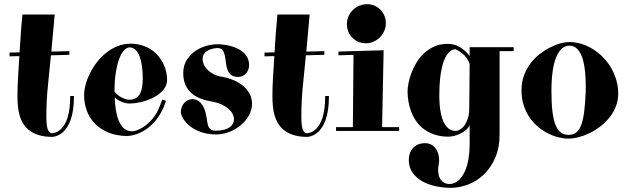

<svg xmlns="http://www.w3.org/2000/svg" viewBox="-20 -629 3025 924"><path d="M25.9 -376 74.2 -377Q76.7 -414.6 79.6 -459.2Q82.5 -503.9 87.9 -559.1H243.2L227.1 -380.9L314 -382.8V-365.2L225.1 -362.8Q218.3 -290.5 210.7 -217.3Q203.1 -144 203.1 -66.9Q203.1 -29.3 208.7 -9.8Q214.4 9.8 228 12.2H232.9Q256.8 9.3 275.9 -10.3Q283.7 -18.6 291.5 -31.5Q299.3 -44.4 305.2 -63.2Q311 -82 314.5 -107.7Q317.9 -133.3 317.9 -167H335.9Q335.9 -129.9 331.8 -101.8Q327.6 -73.7 320.3 -53Q313 -32.2 303.7 -18.1Q294.4 -3.9 284.7 5.4Q261.7 26.9 232.9 29.8Q196.8 29.8 170.2 22.2Q143.6 14.6 124.8 1.2Q106 -12.2 94 -30.5Q82 -48.8 75.4 -70.3Q68.8 -91.8 66.4 -115.7Q64 -139.6 64 -164.1Q64 -209.5 66.9 -256.3Q69.8 -303.2 73.2 -358.9L25.9 -357.9Z M784.2 -245.1Q784.2 -219.2 767.6 -198.5Q751 -177.7 724.9 -163.1Q698.7 -148.4 666.7 -139.9Q634.8 -131.3 604 -130.9Q602.1 -130.9 595.2 -131.3Q588.4 -131.8 578.6 -134.5Q568.8 -137.2 556.6 -143.1Q544.4 -148.9 532.2 -160.2Q533.7 -116.7 540.3 -85.7Q546.9 -54.7 557.9 -34.9Q568.8 -15.1 583.7 -6.1Q598.6 2.9 616.2 2.9Q626.5 2.9 643.8 -3.9Q661.1 -10.7 679.9 -24.9Q698.7 -39.1 716.8 -61Q734.9 -83 747.1 -113.8L761.2 -149.9L778.8 -144L771 -122.1Q760.3 -93.3 742.7 -67.4Q725.1 -41.5 701.9 -21.2Q678.7 -1 650.4 11.5Q622.1 23.9 589.8 25.9Q533.7 23.9 494.6 5.9Q455.6 -12.2 431.2 -40Q406.7 -67.9 395.8 -102.1Q384.8 -136.2 384.8 -170.9Q384.8 -193.8 391.8 -220.9Q398.9 -248 412.6 -275.6Q426.3 -303.2 446 -329.1Q465.8 -355 491 -375Q516.1 -395 546.1 -407Q576.2 -418.9 610.8 -418.9Q642.6 -418 667.7 -409.4Q692.9 -400.9 712.2 -387Q731.4 -373 745.1 -355.5Q758.8 -337.9 767.6 -319.1Q776.4 -300.3 780.3 -281Q784.2 -261.7 784.2 -245.1ZM603 -400.9Q587.4 -399.9 574 -383.3Q560.5 -366.7 551 -338.1Q541.5 -309.6 536.1 -271Q530.8 -232.4 530.8 -188Q543 -173.8 555.2 -166Q567.4 -158.2 577.6 -154.5Q587.9 -150.9 594.7 -149.9Q601.6 -148.9 603 -148.9Q622.1 -149.4 634.5 -157.2Q647 -165 654.1 -178.7Q661.1 -192.4 664.1 -211.4Q667 -230.5 667 -253.9Q667 -283.2 663.3 -309.8Q659.7 -336.4 652.1 -356.7Q644.5 -377 632.3 -388.9Q620.1 -400.9 603 -400.9Z M1018.1 18.1Q988.3 18.1 960.4 10.5Q932.6 2.9 909.9 -11Q887.2 -24.9 871.3 -44.2Q855.5 -63.5 850.1 -86.9Q850.1 -100.6 854.2 -112.3Q858.4 -124 866 -132.8Q873.5 -141.6 883.8 -146.7Q894 -151.9 905.8 -151.9Q919.9 -151.9 933.6 -143.6Q947.3 -135.3 957 -118.2Q964.8 -104 968.5 -89.8Q972.2 -75.7 974.4 -62.5Q976.6 -49.3 978.3 -37.8Q980 -26.4 984.1 -18.1Q988.3 -9.8 996.1 -4.9Q1003.9 0 1018.1 0Q1041 0 1057.6 -4.4Q1074.2 -8.8 1085 -16.6Q1095.7 -24.4 1100.8 -34.2Q1106 -43.9 1106 -55.2Q1106 -67.9 1099.1 -81.1Q1092.3 -94.2 1079.1 -105.7Q1065.9 -117.2 1046.1 -126.5Q1026.4 -135.7 1000 -140.1Q970.2 -145 945.1 -154.8Q919.9 -164.6 901.4 -180.9Q882.8 -197.3 872.3 -220.9Q861.8 -244.6 861.8 -277.8Q861.8 -311 876.7 -336.7Q891.6 -362.3 915 -379.9Q938.5 -397.5 967.8 -406.7Q997.1 -416 1025.9 -416Q1038.1 -416 1054.2 -414.3Q1070.3 -412.6 1087.2 -408.2Q1104 -403.8 1120.6 -396.5Q1137.2 -389.2 1150.1 -377.9Q1163.1 -366.7 1170.9 -351.1Q1178.7 -335.4 1178.7 -314.9Q1178.7 -303.2 1174.6 -293Q1170.4 -282.7 1163.3 -275.1Q1156.2 -267.6 1146.7 -263.2Q1137.2 -258.8 1127 -258.8Q1103.5 -258.8 1091.6 -269Q1079.6 -279.3 1074.2 -294.9Q1068.8 -310.5 1067.1 -328.4Q1065.4 -346.2 1062 -361.8Q1058.6 -377.4 1051 -387.7Q1043.5 -397.9 1025.9 -397.9Q992.7 -395.5 973.9 -382.1Q955.1 -368.7 955.1 -346.2Q955.1 -331.5 961.4 -317.6Q967.8 -303.7 979.7 -292Q991.7 -280.3 1008.8 -271.7Q1025.9 -263.2 1046.9 -259.8Q1075.7 -254.9 1102.1 -244.1Q1128.4 -233.4 1148.7 -216.8Q1168.9 -200.2 1180.9 -178Q1192.9 -155.8 1192.9 -128.9Q1192.9 -102.1 1179 -75.7Q1165 -49.3 1141.1 -28.6Q1117.2 -7.8 1085.4 5.1Q1053.7 18.1 1018.1 18.1Z M1252.9 -376 1301.3 -377Q1303.7 -414.6 1306.6 -459.2Q1309.6 -503.9 1314.9 -559.1H1470.2L1454.1 -380.9L1541 -382.8V-365.2L1452.1 -362.8Q1445.3 -290.5 1437.7 -217.3Q1430.2 -144 1430.2 -66.9Q1430.2 -29.3 1435.8 -9.8Q1441.4 9.8 1455.1 12.2H1460Q1483.9 9.3 1502.9 -10.3Q1510.7 -18.6 1518.6 -31.5Q1526.4 -44.4 1532.2 -63.2Q1538.1 -82 1541.5 -107.7Q1544.9 -133.3 1544.9 -167H1563Q1563 -129.9 1558.8 -101.8Q1554.7 -73.7 1547.4 -53Q1540 -32.2 1530.8 -18.1Q1521.5 -3.9 1511.7 5.4Q1488.8 26.9 1460 29.8Q1423.8 29.8 1397.2 22.2Q1370.6 14.6 1351.8 1.2Q1333 -12.2 1321 -30.5Q1309.1 -48.8 1302.5 -70.3Q1295.9 -91.8 1293.5 -115.7Q1291 -139.6 1291 -164.1Q1291 -209.5 1293.9 -256.3Q1296.9 -303.2 1300.3 -358.9L1252.9 -357.9Z M1608.9 -380.9 1826.2 -387.2 1818.8 -17.1H1900.9V1H1597.2V-17.1H1678.2L1681.2 -365.2L1608.9 -362.8ZM1836.9 -511.2Q1835.4 -492.2 1826.9 -475.3Q1818.4 -458.5 1804.7 -446Q1791 -433.6 1773.4 -426.8Q1755.9 -419.9 1736.8 -420.9Q1716.8 -421.4 1700.2 -429.7Q1683.6 -438 1671.9 -451.4Q1660.2 -464.8 1654.3 -482.4Q1648.4 -500 1649.9 -520Q1650.9 -539.1 1659.7 -555.7Q1668.5 -572.3 1681.9 -584.2Q1695.3 -596.2 1712.9 -602.8Q1730.5 -609.4 1749 -608.9Q1768.6 -608.4 1785.2 -600.3Q1801.8 -592.3 1813.7 -579.1Q1825.7 -565.9 1831.8 -548.3Q1837.9 -530.8 1836.9 -511.2Z M2135.3 -418Q2167 -418 2192.6 -402.6Q2218.3 -387.2 2240.2 -359.9V-401.9H2452.1V-382.8H2384.3V17.1Q2384.3 82.5 2363 130.9Q2341.8 179.2 2308.1 211.2Q2274.4 243.2 2232.4 259Q2190.4 274.9 2149.4 274.9Q2113.3 274.9 2077.1 267.3Q2041 259.8 2012.2 243.4Q1983.4 227.1 1965.3 201.7Q1947.3 176.3 1947.3 140.1Q1947.3 125 1951.9 110.6Q1956.5 96.2 1966.1 85Q1975.6 73.7 1990.2 66.9Q2004.9 60.1 2025.4 60.1Q2043.5 60.1 2056.4 67.6Q2069.3 75.2 2077.6 86.9Q2085.9 98.6 2089.6 113Q2093.3 127.4 2093.3 141.1Q2093.3 153.8 2090.8 165.3Q2088.4 176.8 2088.4 188Q2088.4 200.7 2091.1 212.9Q2093.8 225.1 2100.3 234.6Q2106.9 244.1 2117.7 250.2Q2128.4 256.3 2145 256.8Q2169.9 254.9 2187.7 238.3Q2205.6 221.7 2217.3 195.3Q2229 168.9 2234.6 135.3Q2240.2 101.6 2240.2 65.9V-32.2Q2240.2 -23.4 2231.9 -13.2Q2223.6 -2.9 2209.7 6.1Q2195.8 15.1 2177.7 21.5Q2159.7 27.8 2140.1 28.8Q2102.1 28.8 2072.5 19Q2043 9.3 2020.8 -7.1Q1998.5 -23.4 1983.4 -45.2Q1968.3 -66.9 1959 -91.1Q1949.7 -115.2 1945.6 -140.6Q1941.4 -166 1941.4 -189Q1941.4 -205.1 1945.8 -228.5Q1950.2 -252 1959.7 -277.3Q1969.2 -302.7 1984.4 -327.9Q1999.5 -353 2021 -373Q2042.5 -393.1 2070.8 -405.5Q2099.1 -418 2135.3 -418ZM2240.2 -323.2Q2226.6 -353.5 2207.5 -369.4Q2188.5 -385.3 2171.4 -392.1Q2164.1 -392.1 2155.5 -388.2Q2147 -384.3 2138.4 -375Q2129.9 -365.7 2121.8 -349.6Q2113.8 -333.5 2107.7 -308.8Q2101.6 -284.2 2097.9 -250.2Q2094.2 -216.3 2094.2 -170.9Q2094.2 -121.6 2100.8 -88.4Q2107.4 -55.2 2118.4 -35.4Q2129.4 -15.6 2143.3 -7.3Q2157.2 1 2171.4 1Q2182.6 1 2194.3 -5.9Q2206.1 -12.7 2215.8 -26.4Q2225.6 -40 2231.9 -60.3Q2238.3 -80.6 2238.3 -106.9Q2238.3 -108.9 2238.3 -111.8Q2238.3 -114.7 2238.3 -122.1Q2238.3 -129.4 2238.5 -143.1Q2238.8 -156.7 2239 -180.2Q2239.3 -203.6 2239.5 -238.5Q2239.7 -273.4 2240.2 -323.2Z M2955.1 -179.2Q2955.1 -145.5 2943.6 -116.5Q2932.1 -87.4 2912.8 -63.2Q2893.6 -39.1 2868.9 -20.3Q2844.2 -1.5 2817.6 11.5Q2791 24.4 2764.6 31.2Q2738.3 38.1 2715.8 38.1H2710.9Q2688.5 37.6 2663.3 30.8Q2638.2 23.9 2613.5 11Q2588.9 -2 2566.7 -21Q2544.4 -40 2527.3 -65.7Q2510.3 -91.3 2500 -123.3Q2489.7 -155.3 2489.7 -193.8Q2489.7 -233.4 2502 -266.4Q2514.2 -299.3 2533.9 -325.2Q2553.7 -351.1 2578.9 -370.1Q2604 -389.2 2629.6 -401.9Q2655.3 -414.6 2679 -420.7Q2702.6 -426.8 2720.2 -426.8H2724.1Q2753.9 -425.8 2782.7 -416.3Q2811.5 -406.7 2837.2 -390.1Q2862.8 -373.5 2884.5 -350.8Q2906.2 -328.1 2921.9 -300.8Q2937.5 -273.4 2946.3 -242.7Q2955.1 -211.9 2955.1 -179.2ZM2798.8 -187Q2798.8 -199.2 2798.8 -220.7Q2798.8 -242.2 2797.1 -266.8Q2795.4 -291.5 2791 -316.9Q2786.6 -342.3 2777.8 -362.8Q2769 -383.3 2755.1 -396.2Q2741.2 -409.2 2720.2 -409.2Q2680.2 -409.2 2657 -354.5Q2633.8 -299.8 2633.8 -189Q2633.8 -133.8 2638.4 -94.2Q2643.1 -54.7 2652.8 -29.3Q2662.6 -3.9 2678.2 8.1Q2693.8 20 2715.8 20H2720.2Q2741.2 19 2755.1 6.8Q2769 -5.4 2778.1 -30.5Q2787.1 -55.7 2791.7 -94.2Q2796.4 -132.8 2798.8 -187Z"/></svg>

Font: Purple Purse
Style: Regular
Weight: 400
Designer: Astigmatic (AOETI)
Foundry: Astigmatic (AOETI)
Version: Version 1.000